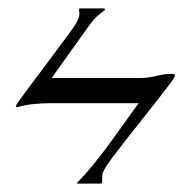

<svg xmlns="http://www.w3.org/2000/svg" viewBox="-20 -438 436 457"><path d="M228.5 -413.1Q218.8 -406.2 210.2 -398.4Q201.7 -390.6 194.8 -380.9L103 -252.4H314Q333.5 -252.4 352.1 -257.3Q370.6 -262.2 390.1 -262.2Q392.1 -262.2 394.3 -261.5Q396.5 -260.7 396.5 -258.3Q396.5 -254.9 385.3 -239.7Q374 -224.6 356.9 -202.6Q339.8 -180.7 319.3 -155Q298.8 -129.4 280.3 -105.7Q261.7 -82 247.3 -62.7Q232.9 -43.5 228.5 -34.7Q223.6 -25.9 223.4 -20.8Q223.1 -15.6 223.1 -6.3Q223.1 -5.4 222.7 -4.2Q222.2 -2.9 222.2 -2Q221.7 -2 220.7 -1.5Q219.7 -1 219.2 -1H164.6L162.6 -2Q183.6 -23.4 202.6 -46.9Q221.7 -70.3 239.5 -94.5Q257.3 -118.7 274.7 -143.3Q292 -168 310.1 -192.4H100.1Q81.1 -192.4 60.8 -190.4Q40.5 -188.5 22 -183.1L18.1 -183.6Q18.1 -184.1 17.8 -184.3Q17.6 -184.6 17.6 -185.1Q17.6 -187 27.1 -200.4Q36.6 -213.9 51.5 -233.6Q66.4 -253.4 84 -276.9Q101.6 -300.3 117.4 -321.8Q133.3 -343.3 145.8 -360.1Q158.2 -377 162.1 -384.3Q166.5 -392.6 168.2 -398.9Q169.9 -405.3 168 -414.1L168.5 -417Q168.9 -417 170.2 -417.5Q171.4 -418 171.9 -418H227.1L230.5 -416.5Z"/></svg>

Font: CAT Linz
Style: Regular
Weight: 400
Designer: Peter Wiegel
Foundry: Peter Wiegel
Version: Version 1.08